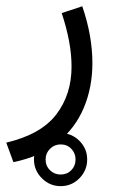

<svg xmlns="http://www.w3.org/2000/svg" viewBox="-20 -270 375 629"><path d="M91.3 252.4Q91.3 216.8 117.2 191.4Q143.1 166 178.7 166Q214.8 166 240.2 191.4Q265.6 216.8 265.6 252.4Q265.6 288.1 240.2 314Q214.8 339.8 178.7 339.8Q143.1 339.8 117.2 314Q91.3 288.1 91.3 252.4ZM129.4 252.4Q129.4 273.4 143.8 287.6Q158.2 301.8 178.7 301.8Q199.7 301.8 213.6 287.6Q227.5 273.4 227.5 252.4Q227.5 231.9 213.6 217.5Q199.7 203.1 178.7 203.1Q158.2 203.1 143.8 217.5Q129.4 231.9 129.4 252.4ZM23.9 261.2 0.5 197.3Q114.3 170.4 164.3 105Q214.4 39.6 214.4 -51.8Q214.4 -92.3 206.1 -136.2Q197.8 -180.2 182.1 -227.1L249.5 -249.5Q282.7 -152.8 282.7 -63.5Q282.7 16.1 254.6 83Q226.6 149.9 169.2 196.5Q111.8 243.2 23.9 261.2Z"/></svg>

Font: Vazirmatn FD NL Light
Style: Regular
Weight: 300
Designer: Saber Rastikerdar
Foundry: Saber Rastikerdar
Version: Version 33.003